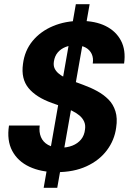

<svg xmlns="http://www.w3.org/2000/svg" viewBox="-20 -812 616 919"><path d="M189 87 343 -792H409L254 87ZM251 12Q176 12 120.5 -14Q65 -40 38.5 -90Q12 -140 23 -211H170Q166 -180 176 -156Q186 -132 210 -118.5Q234 -105 269 -105Q301 -105 326.5 -115Q352 -125 368 -144.5Q384 -164 387 -193Q390 -214 382.5 -230.5Q375 -247 360 -259.5Q345 -272 324.5 -282Q304 -292 279.5 -301Q255 -310 229 -319Q153 -346 116.5 -390.5Q80 -435 90 -506Q98 -570 136 -616Q174 -662 233.5 -687Q293 -712 365 -712Q436 -712 485.5 -687.5Q535 -663 559 -617.5Q583 -572 574 -508H424Q428 -534 419 -553.5Q410 -573 390.5 -584Q371 -595 342 -595Q316 -596 293.5 -587Q271 -578 256.5 -561Q242 -544 238 -518Q235 -499 241 -485.5Q247 -472 259 -461.5Q271 -451 289 -441.5Q307 -432 329.5 -424Q352 -416 378 -406Q414 -393 445 -376Q476 -359 499 -336Q522 -313 532.5 -279.5Q543 -246 536 -201Q528 -141 491.5 -92.5Q455 -44 394 -16Q333 12 251 12Z"/></svg>

Font: DM Sans 36pt ExtraBold
Style: Italic
Weight: 800
Italic angle: -10°
Designer: Colophon Foundry, Jonny Pinhorn
Foundry: Colophon Foundry
Version: Version 4.004;gftools[0.9.30]